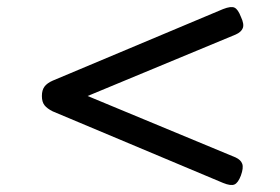

<svg xmlns="http://www.w3.org/2000/svg" viewBox="-20 -724 803 550"><path d="M619 -200 131 -405Q115 -413 107.5 -422.5Q100 -432 100 -449Q100 -466 107.5 -476Q115 -486 131 -493L619 -698Q642 -707 652 -702Q662 -697 670 -676Q680 -655 675.5 -643.5Q671 -632 655 -625L231 -449L655 -273Q670 -266 674 -254.5Q678 -243 670 -221Q662 -200 651.5 -195.5Q641 -191 619 -200Z"/></svg>

Font: Playwrite PL
Style: Regular
Weight: 400
Designer: Veronika Burian, José Scaglione
Foundry: TypeTogether
Version: Version 1.002